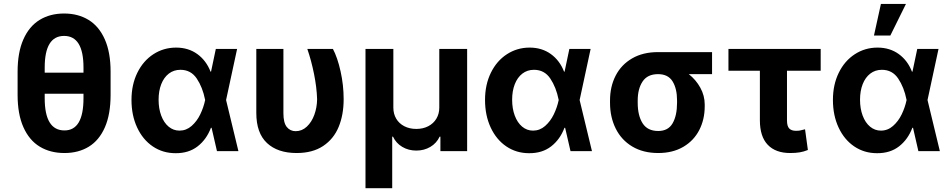

<svg xmlns="http://www.w3.org/2000/svg" viewBox="-20 -784 4932 996"><path d="M314.5 9.8Q240.7 9.8 186.3 -23.2Q131.8 -56.2 101.6 -123.8Q71.3 -191.4 71.3 -292V-412.1Q71.3 -512.2 101.3 -579.8Q131.3 -647.5 185.5 -680.7Q239.7 -713.9 312.5 -713.9Q385.3 -713.9 439.5 -680.7Q493.7 -647.5 523.7 -579.8Q553.7 -512.2 553.7 -412.1V-292Q553.7 -191.4 524.2 -123.8Q494.6 -56.2 440.9 -23.2Q387.2 9.8 314.5 9.8ZM312.5 -597.7Q211.9 -597.7 211.9 -433.6V-407.2H413.1V-433.6Q413.1 -597.7 312.5 -597.7ZM314.5 -107.4Q413.1 -107.4 413.1 -274.4V-297.9H211.9V-274.4Q211.9 -107.4 314.5 -107.4Z M662.1 -265.6Q662.1 -344.7 692.4 -406.5Q722.7 -468.3 775.6 -502.7Q828.6 -537.1 893.6 -537.1Q957 -537.1 1003.4 -503.7Q1049.8 -470.2 1072.3 -412.1H1074.7L1099.6 -530.3H1210L1152.8 -265.1L1216.8 0H1105.5L1077.6 -121.1H1074.2Q1051.3 -60.5 1005.1 -24.7Q959 11.2 890.6 10.7Q824.7 10.7 772.7 -24.4Q720.7 -59.6 691.4 -122.6Q662.1 -185.5 662.1 -265.6ZM911.1 -106.4Q946.3 -106.4 973.9 -130.6Q1001.5 -154.8 1018.8 -190.7Q1036.1 -226.6 1043.9 -263.7L1044.4 -265.1L1043.9 -266.6Q1031.2 -331.1 1000.7 -376.5Q970.2 -421.9 916 -421.9Q881.3 -421.9 855.7 -402.1Q830.1 -382.3 816.4 -347.2Q802.7 -312 802.7 -266.6Q802.7 -220.7 816.4 -184.1Q830.1 -147.5 854.7 -127Q879.4 -106.4 911.1 -106.4Z M1450.2 -530.3V-196.3Q1450.2 -147 1467.8 -125.2Q1485.4 -103.5 1513.7 -103.5Q1546.4 -103.5 1571.5 -127Q1596.7 -150.4 1610.6 -188.5Q1624.5 -226.6 1625 -269.5Q1623 -331.1 1609.1 -400.1Q1595.2 -469.2 1574.2 -530.3H1707Q1731 -484.9 1746.8 -413.6Q1762.7 -342.3 1762.7 -269.5Q1762.7 -188.5 1736.8 -125.7Q1710.9 -63 1656.2 -26.6Q1601.6 9.8 1518.6 9.8Q1420.4 9.8 1365 -42Q1309.6 -93.8 1309.6 -198.2V-530.3Z M1876 -530.3H2020.5V-225.6Q2020.5 -193.4 2035.4 -168.2Q2050.3 -143.1 2077.4 -129.2Q2104.5 -115.2 2139.6 -115.2Q2174.8 -115.2 2201.9 -129.4Q2229 -143.6 2243.9 -168.7Q2258.8 -193.8 2258.8 -225.6V-530.3H2403.3V0H2264.6V-75.2H2260.7Q2244.6 -41 2212.4 -22Q2180.2 -2.9 2139.6 -2.9Q2099.1 -2.9 2066.9 -22Q2034.7 -41 2018.6 -75.2H2014.6V192.4H1876Z M2496.1 -265.6Q2496.1 -344.7 2526.4 -406.5Q2556.6 -468.3 2609.6 -502.7Q2662.6 -537.1 2727.5 -537.1Q2791 -537.1 2837.4 -503.7Q2883.8 -470.2 2906.2 -412.1H2908.7L2933.6 -530.3H3043.9L2986.8 -265.1L3050.8 0H2939.5L2911.6 -121.1H2908.2Q2885.3 -60.5 2839.1 -24.7Q2793 11.2 2724.6 10.7Q2658.7 10.7 2606.7 -24.4Q2554.7 -59.6 2525.4 -122.6Q2496.1 -185.5 2496.1 -265.6ZM2745.1 -106.4Q2780.3 -106.4 2807.9 -130.6Q2835.4 -154.8 2852.8 -190.7Q2870.1 -226.6 2877.9 -263.7L2878.4 -265.1L2877.9 -266.6Q2865.2 -331.1 2834.7 -376.5Q2804.2 -421.9 2750 -421.9Q2715.3 -421.9 2689.7 -402.1Q2664.1 -382.3 2650.4 -347.2Q2636.7 -312 2636.7 -266.6Q2636.7 -220.7 2650.4 -184.1Q2664.1 -147.5 2688.7 -127Q2713.4 -106.4 2745.1 -106.4Z M3393.6 -513.7H3673.8V-399.4H3553.2Q3590.3 -370.1 3613 -328.9Q3635.7 -287.6 3635.7 -242.2V-232.4Q3635.7 -164.1 3607.2 -108.9Q3578.6 -53.7 3524.2 -22Q3469.7 9.8 3394.5 9.8Q3316.4 9.8 3260 -23.9Q3203.6 -57.6 3174.1 -116.9Q3144.5 -176.3 3144.5 -251V-262.7Q3144.5 -335 3173.8 -391.8Q3203.1 -448.7 3259.3 -481.2Q3315.4 -513.7 3393.6 -513.7ZM3394.5 -104.5Q3446.3 -104.5 3469.2 -144.5Q3492.2 -184.6 3492.2 -251V-262.7Q3492.2 -324.2 3469 -361.8Q3445.8 -399.4 3393.6 -399.4Q3338.9 -399.4 3313.5 -361.3Q3288.1 -323.2 3288.1 -262.7V-251Q3288.1 -184.6 3313.5 -144.5Q3338.9 -104.5 3394.5 -104.5Z M4237.3 -417H4062.5V-159.2Q4062.5 -129.4 4074.2 -117.4Q4085.9 -105.5 4108.4 -105.5Q4122.6 -105.5 4129.2 -106.9Q4135.7 -108.4 4156.2 -113.3L4170.9 -5.9Q4149.4 2.9 4128.4 6.3Q4107.4 9.8 4079.1 9.8Q4003.4 9.8 3962.6 -33Q3921.9 -75.7 3921.9 -160.2V-417H3758.8V-530.3H4237.3Z M4300.8 -265.6Q4300.8 -344.7 4331.1 -406.5Q4361.3 -468.3 4414.3 -502.7Q4467.3 -537.1 4532.2 -537.1Q4595.7 -537.1 4642.1 -503.7Q4688.5 -470.2 4710.9 -412.1H4713.4L4738.3 -530.3H4848.6L4791.5 -265.1L4855.5 0H4744.1L4716.3 -121.1H4712.9Q4689.9 -60.5 4643.8 -24.7Q4597.7 11.2 4529.3 10.7Q4463.4 10.7 4411.4 -24.4Q4359.4 -59.6 4330.1 -122.6Q4300.8 -185.5 4300.8 -265.6ZM4549.8 -106.4Q4585 -106.4 4612.5 -130.6Q4640.1 -154.8 4657.5 -190.7Q4674.8 -226.6 4682.6 -263.7L4683.1 -265.1L4682.6 -266.6Q4669.9 -331.1 4639.4 -376.5Q4608.9 -421.9 4554.7 -421.9Q4520 -421.9 4494.4 -402.1Q4468.8 -382.3 4455.1 -347.2Q4441.4 -312 4441.4 -266.6Q4441.4 -220.7 4455.1 -184.1Q4468.8 -147.5 4493.4 -127Q4518.1 -106.4 4549.8 -106.4ZM4549.8 -763.7H4679.7L4598.6 -599.6H4513.7Z"/></svg>

Font: Pretendard GOV
Style: Bold
Weight: 700
Designer: Base glyphs from Inter by Rasmus Andersson; Hangeul glyphs from Noto Sans CJK(Source Han Sans) by Jang Soo-young and Kan
Foundry: Kil Hyung-jin
Version: Version 1.309